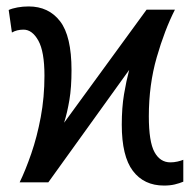

<svg xmlns="http://www.w3.org/2000/svg" viewBox="-20 -566 603 596"><path d="M489 10Q427 10 392.5 -35.5Q358 -81 358 -179Q358 -232 365 -273.5Q372 -315 381 -349L130 0H41Q59 -37 77 -89Q95 -141 106.5 -202.5Q118 -264 118 -331Q118 -406 99 -440Q80 -474 53 -474Q32 -474 17 -465L7 -535Q18 -540 34.5 -543Q51 -546 69 -546Q131 -546 166.5 -500Q202 -454 202 -348Q202 -295 195.5 -256Q189 -217 179 -185L435 -536H523Q491 -473 466.5 -388Q442 -303 442 -205Q442 -126 459.5 -94Q477 -62 509 -62Q520 -62 531 -64.5Q542 -67 549 -70V-2Q537 3 522.5 6.5Q508 10 489 10Z"/></svg>

Font: Noto Sans Mono SemiCondensed
Style: Regular
Weight: 400
Width: 4
Designer: Monotype Design Team
Foundry: Monotype Imaging Inc.
Version: Version 2.014